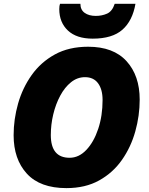

<svg xmlns="http://www.w3.org/2000/svg" viewBox="-20 -968 777 998"><path d="M325.2 9.8Q188.5 9.8 119.6 -65.4Q50.8 -140.6 50.8 -265.1Q50.8 -348.1 74 -429.7Q97.2 -511.2 144.8 -578.1Q192.4 -645 265.4 -685.1Q338.4 -725.1 438 -725.1Q569.8 -725.1 637.9 -649.9Q706.1 -574.7 706.1 -450.2Q706.1 -366.7 683.3 -285.2Q660.6 -203.6 614 -137Q567.4 -70.3 495.6 -30.3Q423.8 9.8 325.2 9.8ZM341.8 -147.9Q390.1 -147.9 429 -189Q467.8 -230 490.5 -298.1Q513.2 -366.2 513.2 -448.2Q513.2 -503.4 489.7 -535.2Q466.3 -566.9 421.9 -566.9Q381.8 -566.9 349.1 -540.5Q316.4 -514.2 293 -470.5Q269.5 -426.8 256.8 -373.5Q244.1 -320.3 244.1 -266.1Q244.1 -147.9 341.8 -147.9ZM461.9 -767.1Q377.9 -767.1 333 -809.3Q288.1 -851.6 288.1 -920.9Q288.1 -938.5 292 -948.2H397.9Q397.9 -917 420.2 -901.1Q442.4 -885.3 478 -885.3Q509.8 -885.3 536.6 -897.2Q563.5 -909.2 576.2 -948.2H684.1Q668.9 -859.9 616.2 -813.5Q563.5 -767.1 461.9 -767.1Z"/></svg>

Font: Open Sans ExtraBold
Style: Italic
Weight: 800
Italic angle: -12°
Designer: Monotype Design Team
Foundry: Monotype Imaging Inc.
Version: Version 3.000; ttfautohint (v1.8.4)